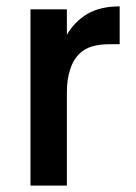

<svg xmlns="http://www.w3.org/2000/svg" viewBox="-20 -580 424 600"><path d="M75.2 -550.8H189V-471.2Q212.9 -512.7 253.9 -537.1Q294.4 -560.1 354 -560.1V-441.9H325.2Q292 -441.9 268.1 -435.1Q244.1 -428.2 226.1 -410.2Q208.5 -392.6 199.2 -362.8Q189 -333 189 -290V0H75.2Z"/></svg>

Font: PoppinsZ Medium
Style: Regular
Weight: 500
Designer: Ninad Kale (Devanagari), Jonny Pinhorn (Latin)
Foundry: Indian Type Foundry
Version: Version 3.002;FEAKit 1.0